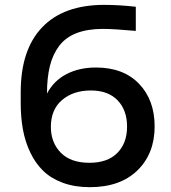

<svg xmlns="http://www.w3.org/2000/svg" viewBox="-20 -756 708 796"><path d="M352.1 20Q289.6 20 240.2 1.7Q190.9 -16.6 158.7 -48.1Q126.5 -79.6 105.2 -124.5Q84 -169.4 75 -219.5Q65.9 -269.5 65.9 -328.1V-374Q65.9 -549.8 154.8 -642.8Q243.7 -735.8 412.1 -735.8Q472.7 -735.8 543 -728V-627.9Q449.7 -636.2 407.2 -636.2Q342.8 -636.2 297.4 -618.7Q252 -601.1 225.3 -565.7Q198.7 -530.3 186.8 -482.2Q174.8 -434.1 174.8 -368.2Q203.1 -421.4 255.6 -448.7Q308.1 -476.1 377.9 -476.1Q491.7 -476.1 556.4 -408.7Q621.1 -341.3 621.1 -231.9Q621.1 -119.1 549.8 -49.6Q478.5 20 352.1 20ZM351.1 -81.1Q425.8 -81.1 466.3 -121.8Q506.8 -162.6 506.8 -231Q506.8 -299.3 467.5 -340.1Q428.2 -380.9 356.9 -380.9Q283.7 -380.9 237.3 -341.3Q190.9 -301.8 190.9 -230Q190.9 -165 231.9 -123Q272.9 -81.1 351.1 -81.1Z"/></svg>

Font: Sora Medium
Style: Regular
Weight: 500
Designer: Jonathan Barnbrook, Julián Moncada
Foundry: Barnbrook Fonts
Version: Version 2.000